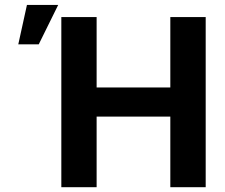

<svg xmlns="http://www.w3.org/2000/svg" viewBox="-20 -778 935 798"><path d="M234.9 -707.2H381.6V-414.5H687.9V-707.2H834.9V0H687.9V-293.3H381.6V0H234.9ZM92 -757.6H221.9L141 -593.7H56Z"/></svg>

Font: Pretendard Variable
Style: Regular
Weight: 400
Designer: Base glyphs from Inter by Rasmus Andersson; Hangul glyphs from Noto Sans CJK(Source Han Sans) by Jang Soo-young and Kang
Foundry: Kil Hyung-jin
Version: Version 1.100;FEAKit 1.0